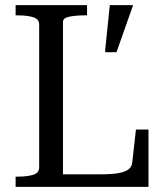

<svg xmlns="http://www.w3.org/2000/svg" viewBox="-20 -730 641 750"><path d="M320 -710H41V-670H50Q85 -670 109 -663Q133 -656 133 -634V-76Q133 -54 109 -47Q85 -40 50 -40H41V0H560V-224H511L497 -99Q496 -79 482 -68.5Q468 -58 441.5 -53.5Q415 -49 372 -49H226V-645Q226 -660 251.5 -665Q277 -670 310 -670H320ZM435 -526 500 -710H409L391 -536V-526Z"/></svg>

Font: Roboto Serif 72pt
Style: Regular
Weight: 400
Designer: Greg Gazdowicz
Foundry: Commercial Type
Version: Version 1.008